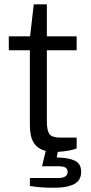

<svg xmlns="http://www.w3.org/2000/svg" viewBox="-20 -695 425 894"><path d="M229 179.2Q165 179.2 119.1 170.9V133.8H251Q294.9 133.8 294.9 105Q294.9 91.8 285.2 85.4Q275.4 79.1 252 79.1H175.8L192.9 7.8Q155.8 -1.5 137.5 -30Q119.1 -58.6 119.1 -110.8V-460.9H21V-525.9H120.1L137.2 -674.8H198.2V-525.9H336.9V-460.9H198.2V-129.9Q198.2 -87.4 210.2 -70.8Q222.2 -54.2 263.2 -54.2H336.9V-3.9Q307.6 8.3 249 12.2L244.1 38.1Q299.3 39.1 328.6 53.2Q357.9 67.4 357.9 105Q357.9 127.4 347.7 142.6Q337.4 157.7 318.4 165.5Q299.3 173.3 278.1 176.3Q256.8 179.2 229 179.2Z"/></svg>

Font: Archivo Expanded Light
Style: Regular
Weight: 300
Width: 7
Designer: Hector Gatti
Foundry: Omnibus-Type
Version: Version 2.001